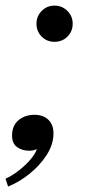

<svg xmlns="http://www.w3.org/2000/svg" viewBox="-26 -534 332 700"><path d="M3.5 146 -6 117.5Q17.5 107.5 44.5 86.2Q71.5 65 90.8 40.5Q110 16 110 -1.5Q110 -6.5 108.8 -10.5Q107.5 -14.5 106 -17.5H134.5Q124.5 -1.5 112 7Q99.5 15.5 81 15.5Q54.5 15.5 36.2 2.2Q18 -11 18 -39.5Q18 -76.5 41.8 -96Q65.5 -115.5 99.5 -115.5Q131.5 -115.5 150.2 -97.5Q169 -79.5 169 -48Q169 -7 143.5 32Q118 71 80 101Q42 131 3.5 146ZM173 -381.5Q145 -381.5 126 -400.5Q107 -419.5 107 -447.5Q107 -475 126 -494.2Q145 -513.5 173 -513.5Q200.5 -513.5 219.8 -494.2Q239 -475 239 -447.5Q239 -419.5 219.8 -400.5Q200.5 -381.5 173 -381.5Z"/></svg>

Font: Epilogue Medium
Style: Italic
Weight: 500
Italic angle: -12°
Designer: Tyler Finck
Foundry: Etcetera Type Co
Version: Version 2.112